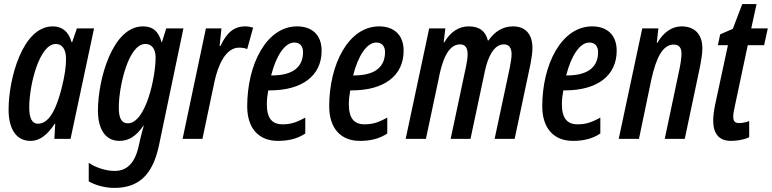

<svg xmlns="http://www.w3.org/2000/svg" viewBox="-20 -679 3775 939"><path d="M129 10C177 10 213 -22 248 -74H250L246 0H325L440 -540H356L333 -473H330C315 -526 283 -550 238 -550C89 -550 22 -291 22 -143C22 -46 61 10 129 10ZM166 -74C137 -74 123 -100 123 -154C123 -263 172 -464 253 -464C284 -464 303 -438 303 -391C303 -353 297 -310 281 -246C260 -165 227 -74 166 -74Z M539 240C656 240 726 179 757 34L877 -540H793L772 -473H770C756 -524 729 -550 679 -550C529 -550 459 -288 459 -139C459 -43 498 10 564 10C610 10 646 -13 681 -64H683C675 -37 669 -11 665 5L658 37C640 115 604 157 540 157C494 157 441 137 414 117V208C443 225 490 240 539 240ZM605 -76C574 -76 561 -101 561 -154C561 -251 606 -464 691 -464C722 -464 741 -440 741 -398C741 -301 693 -76 605 -76Z M873 0H970L1029 -280C1046 -359 1083 -446 1149 -446C1164 -446 1177 -444 1189 -439L1218 -544C1204 -548 1192 -550 1179 -550C1125 -550 1089 -520 1058 -454H1054L1063 -540H987Z M1339 10C1388 10 1432 1 1473 -26V-104C1430 -80 1401 -71 1362 -71C1311 -71 1285 -100 1285 -170C1285 -192 1288 -216 1292 -237H1300C1457 -237 1553 -308 1553 -431C1553 -508 1506 -550 1433 -550C1283 -550 1189 -364 1189 -159C1189 -52 1245 10 1339 10ZM1306 -310C1330 -406 1373 -471 1419 -471C1448 -471 1462 -452 1462 -424C1462 -357 1420 -310 1309 -310Z M1740 10C1789 10 1833 1 1874 -26V-104C1831 -80 1802 -71 1763 -71C1712 -71 1686 -100 1686 -170C1686 -192 1689 -216 1693 -237H1701C1858 -237 1954 -308 1954 -431C1954 -508 1907 -550 1834 -550C1684 -550 1590 -364 1590 -159C1590 -52 1646 10 1740 10ZM1707 -310C1731 -406 1774 -471 1820 -471C1849 -471 1863 -452 1863 -424C1863 -357 1821 -310 1710 -310Z M1964 0H2063L2125 -292C2141 -377 2169 -462 2230 -462C2254 -462 2267 -446 2267 -414C2267 -399 2264 -376 2259 -353L2184 0H2281L2352 -334C2365 -394 2393 -462 2444 -462C2469 -462 2482 -446 2482 -413C2482 -398 2478 -372 2473 -347L2399 0H2497L2575 -369C2580 -396 2584 -423 2584 -444C2584 -513 2549 -550 2489 -550C2440 -550 2399 -525 2369 -481H2366C2354 -528 2324 -550 2272 -550C2223 -550 2182 -522 2153 -472H2150L2158 -540H2079Z M2782 10C2831 10 2875 1 2916 -26V-104C2873 -80 2844 -71 2805 -71C2754 -71 2728 -100 2728 -170C2728 -192 2731 -216 2735 -237H2743C2900 -237 2996 -308 2996 -431C2996 -508 2949 -550 2876 -550C2726 -550 2632 -364 2632 -159C2632 -52 2688 10 2782 10ZM2749 -310C2773 -406 2816 -471 2862 -471C2891 -471 2905 -452 2905 -424C2905 -357 2863 -310 2752 -310Z M3006 0H3105L3165 -288C3189 -397 3221 -461 3275 -461C3301 -461 3313 -445 3313 -417C3313 -393 3307 -358 3300 -327L3231 0H3329L3402 -346C3409 -381 3415 -416 3415 -442C3415 -520 3369 -550 3313 -550C3266 -550 3225 -521 3195 -470H3192L3200 -540H3121Z M3555 10C3581 10 3618 5 3644 -8V-87C3627 -80 3606 -77 3595 -77C3574 -77 3566 -87 3566 -109C3566 -121 3569 -138 3573 -156L3637 -458H3717L3735 -540H3654L3680 -659H3610L3564 -538L3502 -511L3491 -458H3540L3477 -165C3471 -134 3468 -110 3468 -90C3468 -29 3493 10 3555 10Z"/></svg>

Font: Noto Sans UI Condensed Medium
Style: Italic
Weight: 500
Width: 3
Italic angle: -12°
Designer: Monotype Design Team
Foundry: Monotype Imaging Inc.
Version: Version 1.901